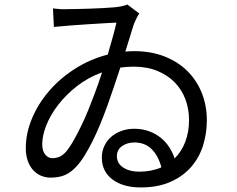

<svg xmlns="http://www.w3.org/2000/svg" viewBox="-20 -784 1040 841"><path d="M590 -32Q643 -32 687 -51Q673 -103 643.5 -131.5Q614 -160 569 -160Q537 -160 514.5 -144Q492 -128 492 -100Q492 -68 520 -50Q548 -32 590 -32ZM392 -367Q401 -391 410 -416Q419 -441 427 -467Q366 -445 317.5 -407Q269 -369 235 -325Q201 -281 183 -235.5Q165 -190 165 -152Q165 -122 178.5 -106.5Q192 -91 209 -91Q223 -91 237.5 -96Q252 -101 268 -118Q285 -138 302 -168Q319 -198 335.5 -232Q352 -266 366.5 -301.5Q381 -337 392 -367ZM529 -558Q539 -559 548.5 -559.5Q558 -560 568 -560Q641 -560 700 -537Q759 -514 800.5 -473Q842 -432 864 -376.5Q886 -321 886 -257Q886 -200 869.5 -147Q853 -94 817.5 -53Q782 -12 727 12.5Q672 37 596 37Q519 37 472.5 2Q426 -33 426 -94Q426 -121 437 -144.5Q448 -168 467 -184.5Q486 -201 512 -210.5Q538 -220 567 -220Q603 -220 632 -209.5Q661 -199 683 -181.5Q705 -164 720.5 -140.5Q736 -117 745 -90Q776 -121 792 -164Q808 -207 808 -258Q808 -307 792 -349.5Q776 -392 745 -423.5Q714 -455 669 -473.5Q624 -492 566 -492Q551 -492 536 -491Q521 -490 507 -488Q494 -448 480 -406.5Q466 -365 451 -323Q436 -281 419.5 -241Q403 -201 385.5 -166Q368 -131 350 -102Q332 -73 314 -54Q291 -29 265 -17.5Q239 -6 201 -6Q180 -6 160.5 -14Q141 -22 126 -38Q111 -54 102 -78.5Q93 -103 93 -135Q93 -201 120.5 -266Q148 -331 196 -386.5Q244 -442 309.5 -483.5Q375 -525 452 -545Q464 -586 474 -622Q484 -658 490 -685Q469 -684 434.5 -682Q400 -680 361 -677.5Q322 -675 283.5 -672Q245 -669 216 -666L212 -747Q227 -745 244.5 -744Q262 -743 276 -744Q290 -744 315.5 -744.5Q341 -745 370.5 -746Q400 -747 429.5 -748.5Q459 -750 481 -752Q514 -755 538 -764L590 -725Q583 -714 576.5 -701Q570 -688 565 -674Z"/></svg>

Font: SpoqaHanSans-Regular
Style: Regular
Weight: 400
Designer: [Spoqa Han Sans] Dong-huui Kim \uAE40 \uB3D9 \uD718  Younghwa Kang \uAC15 \uC601 \uD654  [Noto Sans] Ryoko NISHIZUKA \u8
Foundry: Spoqa (http://www.spoqa-han-sans.com)
Version: Version 2.000